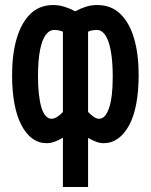

<svg xmlns="http://www.w3.org/2000/svg" viewBox="-20 -558 600 763"><path d="M230 185V-11Q214 -1 197.5 5Q181 11 165 11Q134 11 109 -7Q84 -25 65.5 -60Q47 -95 37.5 -145Q28 -195 28 -259Q28 -343 46.5 -405.5Q65 -468 101 -503Q137 -538 192 -538Q214 -538 236.5 -531Q259 -524 279 -513Q299 -524 320.5 -531Q342 -538 366 -538Q422 -538 458.5 -502.5Q495 -467 513 -404.5Q531 -342 531 -261Q531 -196 521.5 -145.5Q512 -95 493 -60Q474 -25 448.5 -7Q423 11 392 11Q376 11 360 4.5Q344 -2 330 -10V185ZM185 -86Q195 -86 207 -93.5Q219 -101 230 -113V-432Q224 -435 214.5 -437Q205 -439 196 -439Q176 -439 161.5 -419Q147 -399 139 -358.5Q131 -318 131 -254Q131 -215 134.5 -184Q138 -153 144.5 -131Q151 -109 161.5 -97.5Q172 -86 185 -86ZM374 -86Q387 -86 397 -97.5Q407 -109 414 -130.5Q421 -152 424.5 -182.5Q428 -213 428 -252Q428 -316 420 -357.5Q412 -399 398 -419Q384 -439 365 -439Q354 -439 345 -437Q336 -435 330 -432V-113Q342 -101 353 -93.5Q364 -86 374 -86Z"/></svg>

Font: Ubuntu Sans Mono SemiBold
Style: Regular
Weight: 600
Monospace: yes
Designer: Dalton Maag Ltd
Foundry: Dalton Maag Ltd
Version: Version 1.006